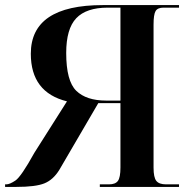

<svg xmlns="http://www.w3.org/2000/svg" viewBox="-22 -734 758 754"><path d="M-2 0H42Q118 0 152.5 -14Q187 -28 211 -67L364 -329H451V-76Q451 -37 441 -23.5Q431 -10 406 -10H370V0H681V-10H630Q603 -10 592 -23.5Q581 -37 581 -76V-637Q581 -677 589 -690.5Q597 -704 620 -704H681V-714H382Q99 -714 99 -523Q99 -371 241 -336L113 -134Q61 -40 38.5 -25Q16 -10 3 -10H-2ZM395 -339Q317 -339 277.5 -377.5Q238 -416 238 -526Q238 -621 277.5 -662.5Q317 -704 401 -704H451V-339Z"/></svg>

Font: Noto Serif Display Semi
Style: Regular
Weight: 600
Designer: Monotype Design Team
Foundry: Monotype Imaging Inc.
Version: Version 1.900